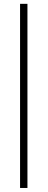

<svg xmlns="http://www.w3.org/2000/svg" viewBox="-20 -778 242 976"><path d="M82 -758.5H119.5V177.5H82Z"/></svg>

Font: Lato Light
Style: Regular
Weight: 300
Designer: Lukasz Dziedzic
Foundry: tyPoland Lukasz Dziedzic
Version: Version 2.007; 2014-02-27